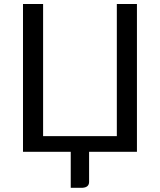

<svg xmlns="http://www.w3.org/2000/svg" viewBox="-20 -736 776 931"><path d="M381 174.5H323V0H91.5V-716.5H189V-76H546.5V-716.5H644V0H412V146Q412 172 381 174.5Z"/></svg>

Font: Verano Sans
Style: Regular
Weight: 400
Designer: Lukasz Dziedzic with Adam Twardoch and Botio Nikoltchev
Foundry: tyPoland Lukasz Dziedzic
Version: Version 3.001;December 28, 2019;FontCreator 12.0.0.2547 64-b